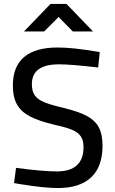

<svg xmlns="http://www.w3.org/2000/svg" viewBox="-20 -940 583 970"><path d="M45 0ZM87 -9 51 -15 61 -92Q196 -74 267 -74Q402 -74 402 -197Q402 -231 388 -251.5Q374 -272 343.5 -284.5Q313 -297 258 -309Q177 -328 132 -351.5Q87 -375 66 -412Q45 -449 45 -509Q45 -604 102 -652Q159 -700 270 -700Q311 -700 358.5 -695Q406 -690 484 -677L476 -599Q339 -615 278 -615Q141 -615 141 -515Q141 -478 156.5 -457Q172 -436 206 -422.5Q240 -409 309 -393Q381 -375 421 -353Q461 -331 479.5 -296Q498 -261 498 -204Q498 -98 440.5 -44Q383 10 273 10Q204 10 87 -9ZM235 -920H316L450 -781H348L276 -854L203 -781H101Z"/></svg>

Font: Cairo SemiBold
Style: Regular
Weight: 600
Designer: Mohamed Gaber, the designers of Titillium
Foundry: Kief Type Foundry
Version: Version 2.009; ttfautohint (v1.5.33-1714) -l 8 -r 50 -G 200 